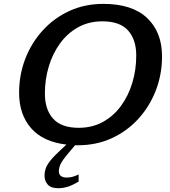

<svg xmlns="http://www.w3.org/2000/svg" viewBox="-20 -738 876 990"><path d="M283.5 144Q283.5 177.5 324 177.5Q338.5 177.5 352 174.2Q365.5 171 385.5 161.5V198Q352.5 218 328.2 225.2Q304 232.5 279.5 232.5Q242.5 232.5 226 213.5Q209.5 194.5 209.5 167.5Q209.5 149 215.5 131Q221.5 113 240 89.8Q258.5 66.5 295.5 32.5L322.5 7.5Q202 -6.5 140.2 -77.2Q78.5 -148 78.5 -259.5Q78.5 -352 110.2 -434.5Q142 -517 200.2 -581Q258.5 -645 337.8 -681.5Q417 -718 512.5 -718Q662 -718 738.8 -645Q815.5 -572 815.5 -447.5Q815.5 -355 783.8 -272.5Q752 -190 694 -126Q636 -62 556.5 -25.5Q477 11 382 11Q374.5 11 367 11L334.5 49.5Q301 89 292.2 108.5Q283.5 128 283.5 144ZM211.5 -255.5Q211.5 -173 254 -126Q296.5 -79 386 -79Q456 -79 511 -109.5Q566 -140 604.2 -192.5Q642.5 -245 662.5 -311.8Q682.5 -378.5 682.5 -451.5Q682.5 -534 640.2 -581Q598 -628 508 -628Q438 -628 383 -597.5Q328 -567 289.8 -514.5Q251.5 -462 231.5 -395.2Q211.5 -328.5 211.5 -255.5Z"/></svg>

Font: Newsreader 6pt Medium
Style: Italic
Weight: 500
Italic angle: -17°
Designer: Hugues Gentile
Foundry: Production Type
Version: Version 1.003; ttfautohint (v1.8.3)